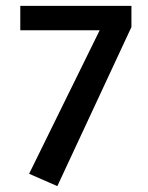

<svg xmlns="http://www.w3.org/2000/svg" viewBox="-20 -612 505 653"><path d="M427 -592V-520L175 21L79 -21L319 -509H49V-592Z"/></svg>

Font: Mukta Mahee SemiBold
Style: Regular
Weight: 600
Designer: Shuchita Grover, Noopur Datye, Girish Dalvi, Yashodeep Gholap
Foundry: Ek Type
Version: Version 2.538;PS 1.000;hotconv 16.6.51;makeotf.lib2.5.65220;